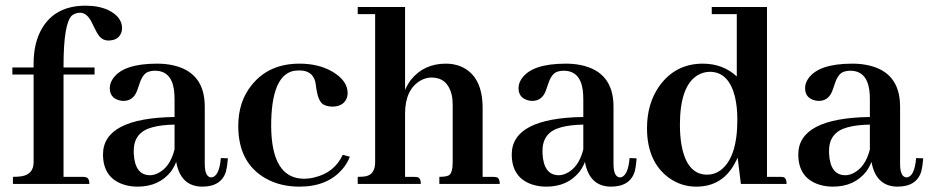

<svg xmlns="http://www.w3.org/2000/svg" viewBox="-20 -660 3338 689"><path d="M277.3 -25.4H208V-392.6H319.3V-418H208V-423.8Q208 -576.2 238.3 -604.5Q251 -614.3 267.6 -614.3Q293 -614.3 310.5 -577.1Q330.1 -536.1 337.9 -528.3Q350.6 -514.6 368.2 -514.6Q406.2 -514.6 416 -544.9Q418 -551.8 418 -558.6Q418 -599.6 368.2 -624Q334 -639.6 287.1 -639.6Q177.7 -639.6 129.9 -556.6Q100.6 -505.9 100.6 -431.6V-418H24.4V-392.6H100.6V-78.1Q100.6 -34.2 56.6 -27.3Q43.9 -25.4 26.4 -25.4V0H300.8Q300.8 -22.5 286.1 -24.4Q282.2 -25.4 277.3 -25.4Z M705.1 9.8Q774.4 9.8 791 -44.9Q795.9 -64.5 797.9 -91.8L772.5 -92.8Q766.6 -24.4 737.3 -23.4Q714.8 -25.4 714.8 -72.3V-277.3Q714.8 -403.3 595.7 -426.8Q571.3 -431.6 543.9 -431.6Q420.9 -431.6 384.8 -377Q374 -361.3 374 -343.8Q374 -310.5 405.3 -300.8Q414.1 -297.9 422.9 -297.9Q458 -297.9 471.7 -334Q473.6 -338.9 477.5 -350.6Q489.3 -390.6 507.8 -400.4Q520.5 -406.2 536.1 -406.2Q594.7 -406.2 604.5 -336.9Q606.4 -321.3 606.4 -302.7V-240.2Q350.6 -236.3 349.6 -106.4Q349.6 -22.5 422.9 2Q446.3 9.8 473.6 9.8Q550.8 9.8 593.8 -44.9Q605.5 -61.5 612.3 -79.1Q627.9 8.8 705.1 9.8ZM518.6 -31.2Q463.9 -31.2 460 -109.4Q460 -114.3 460 -119.1Q460 -185.5 526.4 -203.1Q557.6 -211.9 606.4 -212.9V-124Q589.8 -57.6 543.9 -37.1Q530.3 -31.2 518.6 -31.2Z M835 -208Q835 -74.2 935.5 -18.6Q987.3 9.8 1054.7 9.8Q1156.2 9.8 1210 -54.7Q1226.6 -74.2 1235.4 -97.7L1210 -104.5Q1179.7 -40 1108.4 -23.4Q1089.8 -18.6 1069.3 -18.6Q954.1 -20.5 953.1 -208Q953.1 -386.7 1032.2 -405.3Q1043.9 -407.2 1054.7 -407.2Q1100.6 -407.2 1111.3 -367.2Q1113.3 -358.4 1115.2 -340.8Q1122.1 -297.9 1138.7 -286.1Q1151.4 -278.3 1170.9 -277.3Q1214.8 -277.3 1225.6 -311.5Q1227.5 -319.3 1227.5 -326.2Q1227.5 -370.1 1173.8 -402.3Q1124 -431.6 1054.7 -431.6Q945.3 -431.6 883.8 -355.5Q835 -295.9 835 -208Z M1465.8 -25.4H1433.6V-252Q1433.6 -338.9 1489.3 -371.1Q1508.8 -381.8 1528.3 -381.8Q1585 -381.8 1600.6 -321.3Q1604.5 -304.7 1604.5 -284.2V-78.1Q1604.5 -38.1 1589.8 -30.3Q1579.1 -25.4 1556.6 -25.4V0H1773.4Q1773.4 -21.5 1760.7 -24.4Q1754.9 -25.4 1749 -25.4H1711.9V-272.5Q1711.9 -388.7 1632.8 -421.9Q1608.4 -431.6 1580.1 -431.6Q1501 -431.6 1454.1 -373Q1441.4 -355.5 1433.6 -336.9V-634.8H1263.7V-609.4H1326.2V-78.1Q1326.2 -34.2 1292 -27.3Q1280.3 -25.4 1263.7 -25.4V0H1490.2Q1490.2 -21.5 1477.5 -24.4Q1471.7 -25.4 1465.8 -25.4Z M2171.9 9.8Q2241.2 9.8 2257.8 -44.9Q2262.7 -64.5 2264.6 -91.8L2239.3 -92.8Q2233.4 -24.4 2204.1 -23.4Q2181.6 -25.4 2181.6 -72.3V-277.3Q2181.6 -403.3 2062.5 -426.8Q2038.1 -431.6 2010.7 -431.6Q1887.7 -431.6 1851.6 -377Q1840.8 -361.3 1840.8 -343.8Q1840.8 -310.5 1872.1 -300.8Q1880.9 -297.9 1889.6 -297.9Q1924.8 -297.9 1938.5 -334Q1940.4 -338.9 1944.3 -350.6Q1956.1 -390.6 1974.6 -400.4Q1987.3 -406.2 2002.9 -406.2Q2061.5 -406.2 2071.3 -336.9Q2073.2 -321.3 2073.2 -302.7V-240.2Q1817.4 -236.3 1816.4 -106.4Q1816.4 -22.5 1889.6 2Q1913.1 9.8 1940.4 9.8Q2017.6 9.8 2060.5 -44.9Q2072.3 -61.5 2079.1 -79.1Q2094.7 8.8 2171.9 9.8ZM1985.4 -31.2Q1930.7 -31.2 1926.8 -109.4Q1926.8 -114.3 1926.8 -119.1Q1926.8 -185.5 1993.2 -203.1Q2024.4 -211.9 2073.2 -212.9V-124Q2056.6 -57.6 2010.7 -37.1Q1997.1 -31.2 1985.4 -31.2Z M2638.7 0H2802.7Q2802.7 -21.5 2791 -24.4Q2786.1 -25.4 2778.3 -25.4H2732.4V-634.8H2534.2V-609.4H2624V-385.7Q2574.2 -431.6 2502 -431.6Q2405.3 -431.6 2347.7 -353.5Q2301.8 -290 2301.8 -200.2Q2301.8 -79.1 2380.9 -21.5Q2424.8 9.8 2478.5 9.8Q2574.2 9.8 2619.1 -78.1Q2624 -86.9 2627 -94.7ZM2419.9 -211.9Q2419.9 -352.5 2484.4 -390.6Q2504.9 -402.3 2527.3 -402.3Q2594.7 -402.3 2617.2 -313.5Q2626 -277.3 2626 -230.5Q2626 -93.8 2565.4 -48.8Q2543.9 -33.2 2517.6 -33.2Q2445.3 -33.2 2425.8 -138.7Q2419.9 -171.9 2419.9 -211.9Z M3200.2 9.8Q3269.5 9.8 3286.1 -44.9Q3291 -64.5 3293 -91.8L3267.6 -92.8Q3261.7 -24.4 3232.4 -23.4Q3210 -25.4 3210 -72.3V-277.3Q3210 -403.3 3090.8 -426.8Q3066.4 -431.6 3039.1 -431.6Q2916 -431.6 2879.9 -377Q2869.1 -361.3 2869.1 -343.8Q2869.1 -310.5 2900.4 -300.8Q2909.2 -297.9 2918 -297.9Q2953.1 -297.9 2966.8 -334Q2968.8 -338.9 2972.7 -350.6Q2984.4 -390.6 3002.9 -400.4Q3015.6 -406.2 3031.2 -406.2Q3089.8 -406.2 3099.6 -336.9Q3101.6 -321.3 3101.6 -302.7V-240.2Q2845.7 -236.3 2844.7 -106.4Q2844.7 -22.5 2918 2Q2941.4 9.8 2968.8 9.8Q3045.9 9.8 3088.9 -44.9Q3100.6 -61.5 3107.4 -79.1Q3123 8.8 3200.2 9.8ZM3013.7 -31.2Q2959 -31.2 2955.1 -109.4Q2955.1 -114.3 2955.1 -119.1Q2955.1 -185.5 3021.5 -203.1Q3052.7 -211.9 3101.6 -212.9V-124Q3085 -57.6 3039.1 -37.1Q3025.4 -31.2 3013.7 -31.2Z"/></svg>

Font: Abhaya Libre
Style: Bold
Weight: 700
Designer: Pushpananda Ekanayake, Sol Matas, Pathum Egodawatta
Foundry: Mooniak
Version: Version 1.050 ; ttfautohint (v1.6)